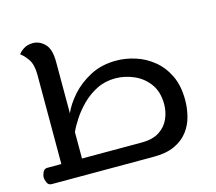

<svg xmlns="http://www.w3.org/2000/svg" viewBox="-96 -779 1010 898"><g transform="rotate(-15 409.0 -330.0)"><path d="M48 0Q33 0 26.5 -14Q20 -28 20 -40Q20 -51 26.5 -65Q33 -79 48 -79H116V-512Q116 -561 97.5 -587.5Q79 -614 63 -624Q67 -633 86 -646.5Q105 -660 133 -660Q165 -660 190.5 -634.5Q216 -609 216 -547V-298Q233 -338 270 -380Q307 -422 362 -451Q417 -480 488 -480Q534 -480 581 -465Q628 -450 667 -418Q706 -386 729.5 -337Q753 -288 753 -219Q753 -179 743 -140Q733 -101 709 -69.5Q685 -38 644.5 -19Q604 0 543 0ZM463 -401Q413 -401 372.5 -380.5Q332 -360 301 -329Q270 -298 248.5 -265Q227 -232 216 -207V-79H504Q559 -79 591.5 -100.5Q624 -122 638.5 -155.5Q653 -189 653 -225Q653 -285 624.5 -324Q596 -363 552 -382Q508 -401 463 -401Z"/></g></svg>

Font: El Messiri Medium
Style: Regular
Weight: 500
Designer: Mohamed Gaber
Foundry: Kief Type Foundry
Version: Version 2.020; ttfautohint (v1.8.3)